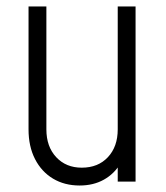

<svg xmlns="http://www.w3.org/2000/svg" viewBox="-20 -560 513 592"><path d="M225.5 12Q179 12 143.5 -9.2Q108 -30.5 88 -69.5Q68 -108.5 68 -161V-540H123V-161Q123 -108 153.2 -75.5Q183.5 -43 232 -43Q282.5 -43 312.8 -75.5Q343 -108 343 -161V-540H398V0H343V-68L352 -57Q332.5 -24 300.2 -6Q268 12 225.5 12Z"/></svg>

Font: Mohave Light
Style: Regular
Weight: 300
Designer: Gumpita Rahayu
Foundry: Tokotype
Version: Version 2.003